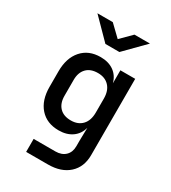

<svg xmlns="http://www.w3.org/2000/svg" viewBox="-228 -898 1057 1190"><g transform="rotate(30 300.0 -302.5)"><path d="M156 180V87H311Q356 87 382 62Q408 37 408 -6V-47L410 -139Q397 -90 358.5 -63Q320 -36 263 -36Q178 -36 129 -91Q80 -146 80 -242V-353Q80 -448 129 -504Q178 -560 263 -560Q320 -560 358 -533Q396 -506 409 -457V-550H515V-4Q515 81 460.5 130.5Q406 180 312 180ZM298 -127Q349 -127 378.5 -158.5Q408 -190 408 -247V-347Q408 -403 378.5 -434.5Q349 -466 298 -466Q245 -466 216.5 -436Q188 -406 188 -354V-240Q188 -187 216.5 -157Q245 -127 298 -127ZM247 -645 109 -785H219L298 -709L374 -785H485L347 -645Z"/></g></svg>

Font: JetBrains Mono NL SemiBold
Style: Regular
Weight: 600
Designer: Philipp Nurullin, Konstantin Bulenkov
Foundry: JetBrains
Version: Version 2.304; ttfautohint (v1.8.4.7-5d5b)